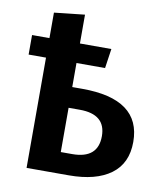

<svg xmlns="http://www.w3.org/2000/svg" viewBox="-77 -730 683 794"><g transform="rotate(10 264.5 -333.0)"><path d="M258 -362Q504 -362 504 -182Q504 -92 441.5 -46Q379 0 265 0H88V-463H15V-545H88V-652L216 -666V-545H348L336 -463H216V-362ZM264 -89Q372 -89 372 -183Q372 -275 263 -275H216V-89Z"/></g></svg>

Font: FiraGO Medium
Style: Regular
Weight: 500
Designer: bBox Type
Foundry: bBox Type GmbH
Version: Version 1.001;PS 001.001;hotconv 1.0.88;makeotf.lib2.5.64775